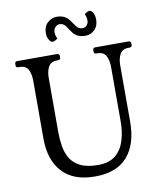

<svg xmlns="http://www.w3.org/2000/svg" viewBox="-93 -928 840 1013"><g transform="rotate(-10 326.5 -422.0)"><path d="M631 -660Q644 -660 644 -647V-640Q644 -627 631 -627H625Q592 -627 579 -603Q566 -579 566 -544V-242Q566 -121 508 -55Q450 11 334 11Q219 11 159.5 -53.5Q100 -118 100 -233V-544Q100 -579 87.5 -603Q75 -627 41 -627H35Q22 -627 22 -640V-647Q22 -660 35 -660H247Q261 -660 261 -647V-640Q261 -627 247 -627H242Q209 -627 196 -603Q183 -579 183 -544V-251Q183 -214 189 -177.5Q195 -141 212.5 -111.5Q230 -82 265.5 -64Q301 -46 360 -46Q421 -46 455 -75Q489 -104 503 -151Q517 -198 517 -251V-544Q517 -579 504.5 -603Q492 -627 458 -627H453Q440 -627 440 -640V-647Q440 -660 453 -660ZM361 -803Q372 -785 382 -778Q392 -771 404 -771Q419 -771 428 -781.5Q437 -792 437 -808Q437 -816 435 -824.5Q433 -833 429 -842Q435 -847 442.5 -851Q450 -855 456 -855Q466 -855 474.5 -840Q483 -825 483 -804Q483 -769 462 -749Q441 -729 414 -729Q388 -729 372.5 -737Q357 -745 348 -756.5Q339 -768 332 -779Q321 -798 311 -805.5Q301 -813 289 -813Q274 -813 264.5 -801.5Q255 -790 255 -775Q255 -758 264 -741Q258 -736 250.5 -732Q243 -728 236 -728Q227 -728 218 -743Q209 -758 209 -778Q209 -814 230.5 -834Q252 -854 279 -854Q304 -854 319.5 -846Q335 -838 344.5 -826Q354 -814 361 -803Z"/></g></svg>

Font: Young Serif Light
Style: Regular
Weight: 300
Designer: Bastien Sozeau
Foundry: NBR — Bastien Sozeau
Version: Version 5.001